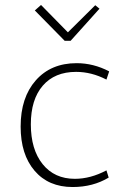

<svg xmlns="http://www.w3.org/2000/svg" viewBox="-20 -742 505 772"><path d="M240 -578 120 -700 145 -722 253 -612 363 -721 380 -707 264 -578ZM272 10Q175 10 119 -55.5Q63 -121 63 -233Q63 -350 124 -419Q185 -488 288 -488Q356 -488 419 -455L408 -422Q348 -453 286 -453Q200 -453 152 -397.5Q104 -342 104 -242Q104 -141 151.5 -82Q199 -23 281 -23Q344 -23 408 -57L417 -28Q354 10 272 10Z"/></svg>

Font: Cantarell Light
Style: Regular
Weight: 300
Designer: Dave Crossland, Nikolaus Waxweiler, Florian Fecher, Jacques Le Bailly, Eben Sorkin, Alexei Vanyashin, Alexios Zavras, Em
Version: Version 0.303